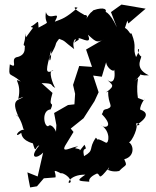

<svg xmlns="http://www.w3.org/2000/svg" viewBox="-20 -774 685 841"><path d="M520 -630 538 -684 542 -671 618 -736 512 -754 466 -721 492 -654C460 -725 432 -731 438 -715C454 -732 437 -746 389 -729C374 -712 385 -733 353 -685C378 -718 336 -705 349 -709C294 -739 303 -746 320 -740C267 -694 254 -692 220 -679C252 -737 195 -675 181 -721C172 -656 212 -689 149 -653C146 -693 151 -678 115 -657C126 -646 136 -670 92 -608C116 -591 91 -599 91 -628C91 -579 74 -577 92 -572C81 -579 105 -533 51 -523C25 -513 61 -471 23 -492C17 -430 20 -461 71 -417C31 -434 78 -415 60 -341L82 -350C65 -333 24 -344 61 -263C59 -265 33 -280 59 -266C86 -221 77 -205 89 -206C59 -209 37 -164 73 -192C75 -189 71 -161 124 -146C138 -96 134 -134 152 -137C103 -78 143 -77 169 -106L145 -1L100 -19L105 11L112 47L142 42L172 7L223 3C228 -21 198 -40 256 -10C226 -24 285 -13 290 23C270 42 278 -10 354 -9C309 21 326 18 371 22C366 2 401 -12 405 -14C423 -10 406 25 458 -41C440 11 464 -51 449 -33C449 -32 470 -18 502 -25C533 -58 541 -41 520 -85C514 -58 526 -80 526 -77C574 -90 566 -146 538 -154C548 -132 584 -208 578 -226C565 -244 615 -226 574 -224C640 -265 621 -285 594 -294C592 -317 626 -358 610 -335L584 -345C572 -429 601 -445 568 -418C627 -469 561 -441 632 -444C557 -479 611 -529 596 -528C565 -561 608 -580 576 -524C559 -566 582 -562 556 -628C547 -619 542 -657 514 -653ZM325 -600C314 -625 390 -565 365 -622C394 -598 402 -580 438 -604L357 -557L383 -481L327 -485L300 -402L309 -363L306 -317L278 -314L217 -279L227 -226L225 -192C230 -197 205 -238 191 -221C172 -219 161 -291 202 -295C221 -339 187 -291 210 -367L162 -410C222 -409 196 -401 222 -389C213 -401 187 -470 214 -465C175 -448 182 -467 204 -554C206 -502 193 -500 197 -525C240 -597 212 -570 239 -604C268 -594 259 -593 305 -559C290 -604 327 -616 304 -587ZM326 -110C346 -129 284 -118 322 -132C300 -135 237 -93 271 -145L302 -196L270 -235L280 -203L346 -256L394 -331L412 -370L388 -443L426 -438L453 -529C422 -489 486 -447 480 -472C490 -409 462 -409 450 -426C464 -404 493 -403 444 -369L454 -373C452 -317 481 -309 450 -297C426 -293 436 -287 426 -274C486 -212 431 -213 424 -225C466 -198 457 -144 444 -149C380 -184 429 -141 400 -171C365 -121 396 -117 348 -90C337 -141 368 -105 350 -140Z"/></svg>

Font: Asimov Aggro
Style: Condensed
Weight: 500
Designer: Google
Version: Version 2.000980; 2014